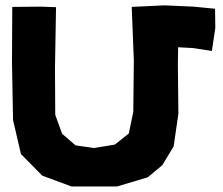

<svg xmlns="http://www.w3.org/2000/svg" viewBox="-20 -676 825 711"><path d="M25.4 -650.4 24.4 -446.3 28.3 -231.4 57.6 -105.5 136.7 -25.4 245.1 14.6H413.1L527.3 -19.5L581.1 -64.5L623 -133.8L640.6 -254.9L638.7 -436.5L639.6 -501L695.3 -498L764.6 -487.3L777.3 -572.3L776.4 -643.6L697.3 -651.4L588.9 -656.2L467.8 -650.4L475.6 -452.1L473.6 -261.7L457 -181.6L405.3 -140.6L328.1 -127.9L259.8 -137.7L210 -180.7L184.6 -251L183.6 -424.8L187.5 -649.4L130.9 -651.4Z"/></svg>

Font: MaokenAssortedSans-TC
Style: Regular
Weight: 500
Version: Version 0.83